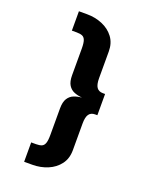

<svg xmlns="http://www.w3.org/2000/svg" viewBox="-187 -925 1024 1267"><g transform="rotate(20 325.0 -291.5)"><path d="M199 237H142V101H176Q200 101 215 95Q230 89 237 70Q244 51 244 12V-175Q244 -220 259.5 -244.5Q275 -269 300.5 -279Q326 -289 356 -291.5Q326 -294 300.5 -304Q275 -314 259.5 -338.5Q244 -363 244 -408V-595Q244 -634 237 -653Q230 -672 215 -678Q200 -684 176 -684H142V-820H199Q257 -820 307 -799Q357 -778 387.5 -737.5Q418 -697 418 -638V-451Q418 -406 432 -386Q446 -366 475 -366H491V-217H475Q446 -217 432 -197Q418 -177 418 -132V55Q418 114 387.5 154.5Q357 195 307 216Q257 237 199 237Z"/></g></svg>

Font: Trispace ExtraBold
Style: Regular
Weight: 800
Designer: Tyler Finck
Foundry: Etcetera Type Company
Version: Version 1.210; ttfautohint (v1.8.3)